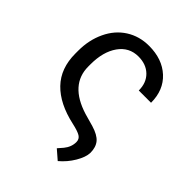

<svg xmlns="http://www.w3.org/2000/svg" viewBox="-204 -651 947 947"><g transform="rotate(45 269.0 -177.5)"><path d="M279.8 -538.1C234.9 -538.1 194.9 -526.9 159.9 -504.6C124.9 -482.3 97.7 -450.8 78.4 -409.9C59 -369.1 49.3 -323.9 49.3 -274.4V-253.9C49.3 -185.2 69.5 -130 109.9 -88.1C150.2 -46.3 208.8 -16.9 285.6 0C313.6 6.2 333.3 12.8 344.7 19.8C356.1 26.8 361.8 37.3 361.8 51.3C361.8 74.1 353.8 95.2 337.9 114.7L314.9 141.1L362.8 182.6C386.9 162.4 407 138.8 423.1 111.6C439.2 84.4 447.6 60.5 448.2 40C448.2 14 441.7 -6.8 428.7 -22.5C415.7 -38.1 393.2 -50.6 361.3 -60.1L295.9 -78.6C191.7 -110.8 139.6 -169.3 139.6 -253.9V-269.5C139.6 -327.8 152.3 -374.8 177.5 -410.4C202.7 -446 236.8 -463.9 279.8 -463.9C315.9 -463.9 344.9 -453.2 366.7 -431.9C388.5 -410.6 399.4 -382 399.4 -346.2H484.9C484.9 -404.8 466.1 -451.4 428.5 -486.1C390.9 -520.8 341.3 -538.1 279.8 -538.1Z"/></g></svg>

Font: Roboto1
Style: rg
Weight: 400
Designer: Google
Version: Version 2.137; 2017